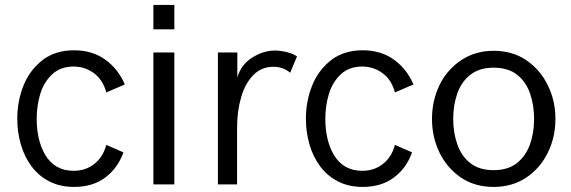

<svg xmlns="http://www.w3.org/2000/svg" viewBox="-20 -726 2248 756"><path d="M272 10Q216 10 174 -11.8Q132 -33.5 104 -71.2Q76 -109 62 -157.5Q48 -206 48 -259Q48 -327.5 72.5 -389Q97 -450.5 149.5 -491Q199.5 -528 271 -528Q343.5 -528 394.5 -491.2Q445.5 -454.5 471.5 -393.5L398.5 -362Q385.5 -411.5 350 -437.8Q314.5 -464 269.5 -464Q219 -464 186 -434Q152 -402 138.2 -355.2Q124.5 -308.5 124.5 -259Q124.5 -174.5 157 -118Q194.5 -53.5 269.5 -53.5Q317.5 -53.5 351.8 -80.8Q386 -108 398.5 -155.5L466 -126Q444 -64 394.5 -27Q345 10 272 10Z M666.5 0H584V-519.5H666.5ZM666.5 -610.5H584V-706.5H666.5Z M913.5 0H838V-519.5H914.5V-420.5Q928.5 -471 972.8 -499Q1017 -527 1062 -527Q1083 -527 1107.8 -521.2Q1132.5 -515.5 1149.5 -504L1122.5 -439.5Q1095.5 -463 1056.5 -463Q1009.5 -463 977.5 -430.5Q945.5 -398 929.5 -343.2Q913.5 -288.5 913.5 -222Z M1408.5 10Q1352.5 10 1310.5 -11.8Q1268.5 -33.5 1240.5 -71.2Q1212.5 -109 1198.5 -157.5Q1184.5 -206 1184.5 -259Q1184.5 -327.5 1209 -389Q1233.5 -450.5 1286 -491Q1336 -528 1407.5 -528Q1480 -528 1531 -491.2Q1582 -454.5 1608 -393.5L1535 -362Q1522 -411.5 1486.5 -437.8Q1451 -464 1406 -464Q1355.5 -464 1322.5 -434Q1288.5 -402 1274.8 -355.2Q1261 -308.5 1261 -259Q1261 -174.5 1293.5 -118Q1331 -53.5 1406 -53.5Q1454 -53.5 1488.2 -80.8Q1522.5 -108 1535 -155.5L1602.5 -126Q1580.5 -64 1531 -27Q1481.5 10 1408.5 10Z M1923.5 10Q1849 10 1794.5 -27.2Q1740 -64.5 1710.5 -125.2Q1681 -186 1681 -258Q1681 -329.5 1710.5 -390.8Q1740 -452 1797.5 -490Q1852.5 -526 1923.5 -526Q1998.5 -526 2053 -488.5Q2107.5 -451 2137.2 -390Q2167 -329 2167 -258Q2167 -185 2136.5 -123.8Q2106 -62.5 2051.2 -26.2Q1996.5 10 1923.5 10ZM1923.5 -56Q1979.5 -56 2014.5 -83.2Q2049.5 -110.5 2066.2 -156.2Q2083 -202 2083 -258Q2083 -312 2067 -358Q2051 -404 2016 -431.8Q1981 -459.5 1923.5 -459.5Q1868 -459.5 1832.8 -432.2Q1797.5 -405 1781 -359Q1764.5 -313 1764.5 -258Q1764.5 -203.5 1780.8 -157.2Q1797 -111 1832.2 -83.5Q1867.5 -56 1923.5 -56Z"/></svg>

Font: Acari Sans
Style: Regular
Weight: 400
Designer: Alfredo Marco Pradil and Stefan Peev (font) & Cristiano Sobral (main changes)
Foundry: Alfredo Marco Pradil and Stefan Peev (font) & Cristiano Sobral (main changes)
Version: Version 1.063; ttfautohint (v1.8.3)